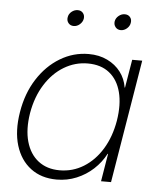

<svg xmlns="http://www.w3.org/2000/svg" viewBox="-52 -756 666 811"><g transform="rotate(5 281.0 -350.5)"><path d="M218.3 9.3Q152.8 9.3 107.9 -24.7Q63 -58.6 44.4 -119.4Q25.9 -180.2 39.1 -260.7Q52.2 -341.3 91.1 -402.1Q129.9 -462.9 186.3 -496.8Q242.7 -530.8 307.6 -530.8Q352.1 -530.8 386.7 -513.9Q421.4 -497.1 443.1 -468.5Q464.8 -439.9 470.7 -402.8H472.2L492.2 -522.5H534.7L448.2 0H405.8L425.3 -117.7H423.3Q404.3 -81.1 373 -52.2Q341.8 -23.4 302.2 -7.1Q262.7 9.3 218.3 9.3ZM227.1 -30.8Q282.7 -30.8 329.1 -59.6Q375.5 -88.4 407 -140.1Q438.5 -191.9 450.2 -260.7Q461.4 -330.1 448 -381.8Q434.6 -433.6 398.7 -462.2Q362.8 -490.7 307.1 -490.7Q253.4 -490.7 206.5 -462.6Q159.7 -434.6 127 -382.8Q94.2 -331.1 82 -260.7Q70.8 -190.9 85.4 -139.2Q100.1 -87.4 136.7 -59.1Q173.3 -30.8 227.1 -30.8ZM433.1 -643.1Q418.9 -643.1 410.6 -653.3Q402.3 -663.6 404.3 -677.7Q406.7 -691.9 418.7 -701.7Q430.7 -711.4 444.3 -711.4Q459 -711.4 467 -701.7Q475.1 -691.9 472.7 -677.7Q470.7 -663.6 459 -653.3Q447.3 -643.1 433.1 -643.1ZM233.4 -643.1Q219.2 -643.1 210.9 -653.3Q202.6 -663.6 205.1 -677.7Q207 -691.9 219 -701.7Q231 -711.4 245.1 -711.4Q259.3 -711.4 267.3 -701.7Q275.4 -691.9 273.4 -677.7Q271 -663.6 259.3 -653.3Q247.6 -643.1 233.4 -643.1Z"/></g></svg>

Font: Inter 28pt ExtraLight
Style: Italic
Weight: 250
Italic angle: -9.3988°
Designer: Rasmus Andersson
Foundry: rsms
Version: Version 4.001;git-66647c0bb